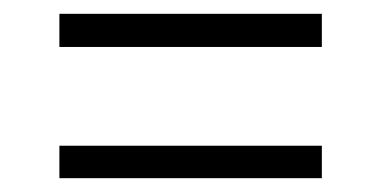

<svg xmlns="http://www.w3.org/2000/svg" viewBox="-20 -392 553 278"><path d="M66 -372H446V-324H66ZM66 -181H446V-134H66Z"/></svg>

Font: Saira SemiCondensed Light
Style: Regular
Weight: 300
Width: 4
Designer: Hector Gatti with collaboration of the Omnibus-Type team
Foundry: Omnibus-Type
Version: Version 0.072; ttfautohint (v1.8)